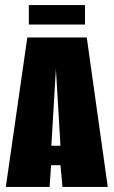

<svg xmlns="http://www.w3.org/2000/svg" viewBox="-20 -739 449 759"><path d="M3 0 88 -591H323L406 0H227L219 -86H182L176 0ZM183 -163H219L201 -466ZM94 -642V-719H316V-642Z"/></svg>

Font: Alumni Sans Thin Black
Style: Regular
Weight: 900
Version: Version 1.018